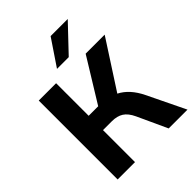

<svg xmlns="http://www.w3.org/2000/svg" viewBox="-259 -1076 1213 1213"><g transform="rotate(-45 347.5 -470.0)"><path d="M71 0V-705H226V-414H311L490 -705H660L453 -385Q526 -348 572 -254L695 0H527L435 -200Q413 -247 382.5 -266.5Q352 -286 305 -286H226V0ZM294 -765 412 -940H565L399 -765Z"/></g></svg>

Font: Nunito Sans ExtraBold
Style: Regular
Weight: 800
Designer: Vernon Adams
Foundry: Vernon Adams
Version: Version 3.101; ttfautohint (v1.8.4.7-5d5b);gftools[0.9.27]